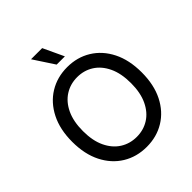

<svg xmlns="http://www.w3.org/2000/svg" viewBox="-253 -1103 1272 1272"><g transform="rotate(-45 383.0 -466.5)"><path d="M383.3 9.8Q289.6 9.8 215.8 -35.2Q142.1 -80.1 99.6 -163.8Q57.1 -247.6 57.1 -363.3Q57.1 -479.5 99.6 -563.2Q142.1 -647 215.8 -692.1Q289.6 -737.3 383.3 -737.3Q477.1 -737.3 550.5 -692.1Q624 -647 666.3 -563.2Q708.5 -479.5 708.5 -363.3Q708.5 -247.6 666.3 -163.8Q624 -80.1 550.5 -35.2Q477.1 9.8 383.3 9.8ZM383.3 -84Q446.8 -84 497.6 -116Q548.3 -147.9 578.1 -210.4Q607.9 -272.9 607.9 -363.3Q607.9 -454.6 578.1 -517.1Q548.3 -579.6 497.6 -611.6Q446.8 -643.6 383.3 -643.6Q319.3 -643.6 268.3 -611.3Q217.3 -579.1 187.5 -516.6Q157.7 -454.1 157.7 -363.3Q157.7 -272.9 187.5 -210.7Q217.3 -148.4 268.3 -116.2Q319.3 -84 383.3 -84ZM346.2 -798.3 251 -943.4H355.5L423.3 -798.3Z"/></g></svg>

Font: Inter Cardless
Style: Regular
Weight: 400
Designer: Rasmus Andersson
Foundry: rsms
Version: Version 4.001;git-9221beed3